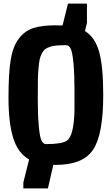

<svg xmlns="http://www.w3.org/2000/svg" viewBox="-20 -896 618 1062"><path d="M289 -756 326 -755 356 -876H461V-769L450 -724Q506 -690 528.5 -609Q551 -528 551 -371Q551 -152 495 -68Q439 16 289 16H275L245 146H109V114L141 -14Q79 -49 53 -133Q27 -217 27 -354Q27 -491 39 -564.5Q51 -638 83.5 -681.5Q116 -725 163.5 -740.5Q211 -756 289 -756ZM235 -99Q322 -99 350 -118Q389 -145 392 -286Q392 -319 392 -401.5Q392 -484 386.5 -544.5Q381 -605 371.5 -625.5Q362 -646 345 -646Q283 -646 262 -639Q241 -632 231 -625Q221 -618 212 -601Q203 -584 199.5 -567.5Q196 -551 193 -518.5Q190 -486 189.5 -455Q189 -424 189 -342Q189 -260 194.5 -199Q200 -138 209.5 -118.5Q219 -99 235 -99Z"/></svg>

Font: Chau Philomene One
Style: Regular
Weight: 400
Designer: Vicente Lamonaca
Foundry: TipoType
Version: Version 1.002